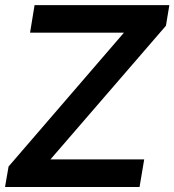

<svg xmlns="http://www.w3.org/2000/svg" viewBox="-26 -748 697 768"><path d="M-5.9 0 8.3 -82 469.7 -617.2H94.2L112.3 -727.5H651.4L637.7 -645L175.8 -110.4H550.8L532.2 0Z"/></svg>

Font: Inter Tight SemiBold
Style: Italic
Weight: 600
Italic angle: -9.39999°
Designer: Rasmus Andersson
Foundry: rsms
Version: Version 3.004